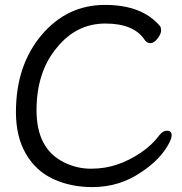

<svg xmlns="http://www.w3.org/2000/svg" viewBox="-20 -739 743 783"><path d="M357 24Q269 24 198 -8.5Q127 -41 86 -111Q45 -181 45 -282Q45 -472 149 -595.5Q253 -719 408 -719Q560 -719 633 -632Q637 -626 637 -614Q637 -601 622.5 -582Q608 -563 594 -563Q579 -563 571 -575Q527 -643 410 -643Q292 -643 213 -546Q129 -447 129 -289Q129 -132 241 -77Q293 -51 351 -51Q408 -51 458 -68Q508 -85 554.5 -116.5Q601 -148 631 -189Q645 -206 661 -206Q680 -206 680 -187Q680 -172 665 -147Q631 -87 559 -39Q469 24 357 24Z"/></svg>

Font: LXGW WenKai Lite
Style: Bold
Weight: 700
Designer: LXGW / Fontworks Inc.
Foundry: LXGW / Fontworks Inc.
Version: Version 1.330;April 28, 2024